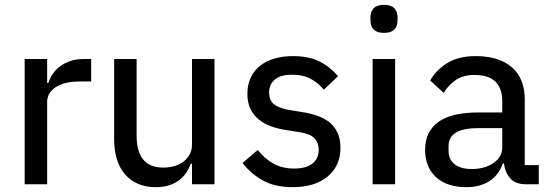

<svg xmlns="http://www.w3.org/2000/svg" viewBox="-20 -762 2277 794"><path d="M82 0V-518H175V-419H180Q186 -438 198 -456Q210 -474 228 -487.5Q246 -501 270.5 -509.5Q295 -518 326 -518H357V-425H311Q246 -425 210.5 -401.5Q175 -378 175 -340V0Z M774 -85H769Q762 -66 750.5 -48.5Q739 -31 721.5 -17.5Q704 -4 680 4Q656 12 624 12Q544 12 498 -40Q452 -92 452 -187V-518H545V-201Q545 -69 655 -69Q677 -69 698.5 -74.5Q720 -80 736.5 -92Q753 -104 763.5 -122Q774 -140 774 -164V-518H867V0H774Z M1190 12Q1118 12 1068.5 -15Q1019 -42 983 -88L1046 -142Q1075 -105 1111.5 -85Q1148 -65 1196 -65Q1246 -65 1272 -85.5Q1298 -106 1298 -142Q1298 -171 1280.5 -190Q1263 -209 1215 -216L1171 -223Q1134 -228 1103 -239Q1072 -250 1050 -268Q1028 -286 1015.5 -312Q1003 -338 1003 -374Q1003 -412 1017 -441.5Q1031 -471 1056 -490.5Q1081 -510 1115.5 -520Q1150 -530 1191 -530Q1257 -530 1301 -508Q1345 -486 1378 -447L1319 -391Q1300 -416 1267.5 -434.5Q1235 -453 1188 -453Q1140 -453 1116.5 -433Q1093 -413 1093 -380Q1093 -345 1115.5 -329Q1138 -313 1183 -306L1227 -299Q1313 -286 1350.5 -249Q1388 -212 1388 -152Q1388 -76 1335 -32Q1282 12 1190 12Z M1568 -626Q1539 -626 1525.5 -640Q1512 -654 1512 -677V-691Q1512 -714 1525.5 -728Q1539 -742 1568 -742Q1597 -742 1610.5 -728Q1624 -714 1624 -691V-677Q1624 -654 1610.5 -640Q1597 -626 1568 -626ZM1521 -518H1614V0H1521Z M2155 0Q2112 0 2090.5 -24Q2069 -48 2064 -86H2059Q2043 -38 2004 -13Q1965 12 1909 12Q1828 12 1783 -29.5Q1738 -71 1738 -143Q1738 -218 1792.5 -257.5Q1847 -297 1959 -297H2057V-344Q2057 -396 2029 -424Q2001 -452 1942 -452Q1896 -452 1865.5 -431.5Q1835 -411 1815 -378L1759 -429Q1782 -471 1828.5 -500.5Q1875 -530 1947 -530Q2044 -530 2097 -483.5Q2150 -437 2150 -352V-79H2208V0ZM1930 -63Q1985 -63 2021 -88Q2057 -113 2057 -152V-232H1958Q1894 -232 1864.5 -213Q1835 -194 1835 -158V-138Q1835 -102 1860.5 -82.5Q1886 -63 1930 -63Z"/></svg>

Font: IBM Plex Sans Hebrew Text
Style: Regular
Weight: 450
Designer: Mike Abbink, Paul van der Laan, Pieter van Rosmalen, Yanek Iontef
Foundry: Bold Monday
Version: Version 1.2